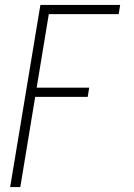

<svg xmlns="http://www.w3.org/2000/svg" viewBox="-20 -550 540 775"><path d="M21 205 143 -530H465L459 -493H177L128 -196H340L334 -159H122L62 205Z"/></svg>

Font: Iosevka Slab Extralight
Style: Italic
Weight: 200
Italic angle: -9°
Monospace: yes
Designer: Belleve Invis
Foundry: Belleve Invis
Version: Version 11.1.1; ttfautohint (v1.8.3)